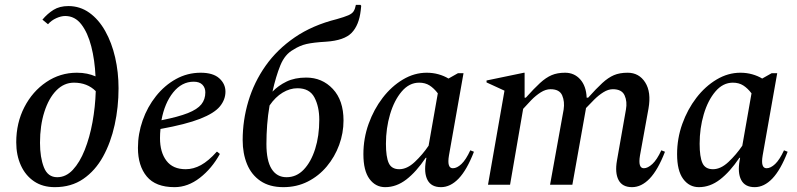

<svg xmlns="http://www.w3.org/2000/svg" viewBox="-20 -762 3286 792"><path d="M206 10Q156 10 120.5 -14Q85 -38 66 -80Q47 -122 47 -175Q47 -255 80.5 -320Q114 -385 171 -423.5Q228 -462 297 -462Q320 -462 339 -458Q358 -454 374 -447Q371 -514 356.5 -570.5Q342 -627 315.5 -661.5Q289 -696 249 -696Q232 -696 212 -687Q192 -678 178 -662L155 -681Q176 -706 201 -721.5Q226 -737 262 -737Q310 -737 348.5 -709.5Q387 -682 414 -634Q441 -586 455 -525Q469 -464 469 -398Q469 -320 453 -247Q437 -174 405 -116Q373 -58 323.5 -24Q274 10 206 10ZM145 -173Q145 -113 161 -72Q177 -31 216 -31Q252 -31 280.5 -61.5Q309 -92 329.5 -143.5Q350 -195 361.5 -258Q373 -321 375 -386Q340 -421 285 -421Q244 -421 212.5 -389Q181 -357 163 -300.5Q145 -244 145 -173Z M700 10Q622 10 585.5 -34Q549 -78 549 -152Q549 -210 568.5 -265.5Q588 -321 623.5 -365.5Q659 -410 706 -436Q753 -462 808 -462Q859 -462 884.5 -439Q910 -416 910 -384Q910 -351 887 -323Q864 -295 805.5 -272Q747 -249 642 -230Q640 -211 640 -192Q640 -134 666.5 -99Q693 -64 746 -64Q778 -64 809 -81Q840 -98 874 -136H876L887 -127Q854 -67 804.5 -28.5Q755 10 700 10ZM779 -425Q730 -425 694.5 -381Q659 -337 646 -266Q716 -280 755 -295.5Q794 -311 810.5 -331.5Q827 -352 827 -381Q827 -400 815 -412.5Q803 -425 779 -425Z M1448 -742H1467L1470 -738L1468 -719Q1461 -658 1430.5 -626.5Q1400 -595 1325 -590Q1273 -587 1244.5 -580.5Q1216 -574 1190 -557Q1155 -538 1136.5 -492.5Q1118 -447 1104 -384Q1128 -409 1162 -425.5Q1196 -442 1243 -442Q1309 -442 1353 -395Q1397 -348 1397 -265Q1397 -213 1379 -164Q1361 -115 1328 -75.5Q1295 -36 1249.5 -13Q1204 10 1149 10Q1092 10 1054.5 -15.5Q1017 -41 999 -85Q981 -129 981 -184Q981 -266 1004.5 -344.5Q1028 -423 1075.5 -490.5Q1123 -558 1196 -608Q1269 -658 1369 -683Q1401 -692 1417 -699Q1433 -706 1439 -716Q1445 -726 1448 -742ZM1079 -168Q1079 -99 1100.5 -65Q1122 -31 1162 -31Q1203 -31 1233 -62.5Q1263 -94 1280 -147.5Q1297 -201 1297 -268Q1297 -322 1277 -360Q1257 -398 1207 -398Q1176 -398 1146 -380Q1116 -362 1092 -327Q1085 -287 1082 -247Q1079 -207 1079 -168Z M1569 10Q1529 10 1504 -24Q1479 -58 1479 -126Q1479 -191 1500.5 -251Q1522 -311 1558.5 -358.5Q1595 -406 1642 -434Q1689 -462 1740 -462Q1766 -462 1789 -455.5Q1812 -449 1830 -438L1869 -460H1892L1832 -121Q1823 -68 1848 -68Q1865 -68 1883.5 -85.5Q1902 -103 1920 -142L1935 -136Q1906 -61 1872 -25.5Q1838 10 1799 10Q1759 10 1743.5 -19.5Q1728 -49 1737 -100L1739 -111H1736Q1697 -53 1656 -21.5Q1615 10 1569 10ZM1572 -169Q1572 -115 1583.5 -89.5Q1595 -64 1627 -64Q1659 -64 1691 -94Q1723 -124 1748 -161L1786 -377Q1770 -398 1752 -409.5Q1734 -421 1709 -421Q1668 -421 1637 -384.5Q1606 -348 1589 -290.5Q1572 -233 1572 -169Z M1993 0 2061 -388 1987 -422V-430L2141 -462H2144V-359H2149Q2183 -397 2207.5 -419.5Q2232 -442 2255.5 -452Q2279 -462 2311 -462Q2349 -462 2373.5 -434.5Q2398 -407 2400 -359H2406Q2440 -397 2464.5 -419.5Q2489 -442 2512.5 -452Q2536 -462 2569 -462Q2616 -462 2641.5 -422Q2667 -382 2655 -314L2620 -121Q2611 -68 2636 -68Q2652 -68 2671 -85.5Q2690 -103 2708 -142L2723 -136Q2694 -61 2660 -25.5Q2626 10 2587 10Q2547 10 2531.5 -19.5Q2516 -49 2525 -100L2562 -310Q2568 -343 2556.5 -368.5Q2545 -394 2508 -394Q2489 -394 2469 -381.5Q2449 -369 2431 -351Q2413 -333 2397 -316V-314L2341 0H2249L2305 -310Q2310 -343 2299 -368.5Q2288 -394 2251 -394Q2231 -394 2210.5 -381Q2190 -368 2171.5 -349Q2153 -330 2138 -313L2084 0Z M2863 10Q2823 10 2798 -24Q2773 -58 2773 -126Q2773 -191 2794.5 -251Q2816 -311 2852.5 -358.5Q2889 -406 2936 -434Q2983 -462 3034 -462Q3060 -462 3083 -455.5Q3106 -449 3124 -438L3163 -460H3186L3126 -121Q3117 -68 3142 -68Q3159 -68 3177.5 -85.5Q3196 -103 3214 -142L3229 -136Q3200 -61 3166 -25.5Q3132 10 3093 10Q3053 10 3037.5 -19.5Q3022 -49 3031 -100L3033 -111H3030Q2991 -53 2950 -21.5Q2909 10 2863 10ZM2866 -169Q2866 -115 2877.5 -89.5Q2889 -64 2921 -64Q2953 -64 2985 -94Q3017 -124 3042 -161L3080 -377Q3064 -398 3046 -409.5Q3028 -421 3003 -421Q2962 -421 2931 -384.5Q2900 -348 2883 -290.5Q2866 -233 2866 -169Z"/></svg>

Font: Spectral Medium
Style: Italic
Weight: 500
Italic angle: -10°
Designer: Jean-Baptiste Levee
Foundry: Production Type
Version: Version 2.001